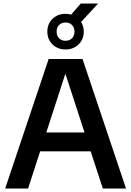

<svg xmlns="http://www.w3.org/2000/svg" viewBox="-20 -1077 750 1097"><path d="M9.5 0 258 -740H451.5L700 0H567.5L498 -212.5H209.5L140.5 0ZM244.5 -320H463L353.5 -656ZM354.5 -794.5Q309.5 -794.5 280 -823.2Q250.5 -852 250.5 -896.5Q250.5 -940.5 280 -969.2Q309.5 -998 354.5 -998Q371.5 -998 386.5 -993.5L441.5 -1057H540.5L443.5 -951.5Q458.5 -927 458.5 -896.5Q458.5 -852 429 -823.2Q399.5 -794.5 354.5 -794.5ZM354.5 -844Q377 -844 391.2 -858Q405.5 -872 405.5 -896.5Q405.5 -920.5 391.2 -934.5Q377 -948.5 354.5 -948.5Q332 -948.5 317.8 -934.5Q303.5 -920.5 303.5 -896.5Q303.5 -872 317.8 -858Q332 -844 354.5 -844Z"/></svg>

Font: Encode Sans SmBold
Style: Regular
Weight: 600
Designer: Multiple Designers
Foundry: Impallari Type
Version: Version 3.002; ttfautohint (v1.8.3) -l 8 -r 50 -G 200 -x 14 